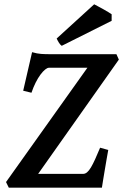

<svg xmlns="http://www.w3.org/2000/svg" viewBox="-20 -865 568 885"><path d="M155.8 -63.5H362.8Q372.6 -63.5 381.3 -70.8Q390.1 -78.1 399.2 -93.3Q408.2 -108.4 418.5 -131.1Q428.7 -153.8 441.4 -184.1L479 -173.8Q476.1 -157.7 471.9 -134Q467.8 -110.4 463.6 -85.2Q459.5 -60.1 455.6 -37.1Q451.7 -14.2 449.7 0H20.5L7.8 -25.9L382.8 -552.7H205.6Q198.2 -552.7 188 -544.4Q177.7 -536.1 166.5 -521Q155.3 -505.9 144.5 -484.6Q133.8 -463.4 125 -437.5L86.9 -446.8L127.9 -624.5Q140.1 -621.1 149.9 -619.1Q159.7 -617.2 169.2 -616.5Q178.7 -615.7 189.2 -615.5Q199.7 -615.2 212.9 -615.2H516.6L527.8 -590.3ZM494.6 -769 264.6 -653.8Q257.8 -658.2 251.7 -668Q245.6 -677.7 241.2 -687.5L414.1 -845.2Q423.3 -840.3 434.8 -834.2Q446.3 -828.1 457.5 -821.8Q468.8 -815.4 478.5 -809.6Q488.3 -803.7 494.6 -799.3Z"/></svg>

Font: Gentium Basic
Style: Bold Italic
Weight: 700
Italic angle: -8°
Designer: J. Victor Gaultney and Annie Olsen
Foundry: SIL International
Version: Version 1.102; 2013; Maintenance release